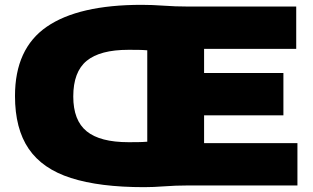

<svg xmlns="http://www.w3.org/2000/svg" viewBox="-20 -767 1293 794"><path d="M576 7Q392 7 273.8 -30.8Q155.5 -68.5 98.8 -151.5Q42 -234.5 42 -370Q42 -566 173.5 -656.5Q305 -747 566 -747Q609 -747 657.5 -743.5Q706 -740 754 -740H1205V-565H824V-465H1152V-290H824V-175H1210V0H754Q707 0 660.2 3.5Q613.5 7 576 7ZM511 -179Q528.5 -179 549.8 -179.2Q571 -179.5 589 -181V-559Q571 -560.5 552 -560.8Q533 -561 511 -561Q394 -561 338.5 -515.5Q283 -470 283 -368Q283 -269 338.5 -224Q394 -179 511 -179Z"/></svg>

Font: Encode Sans Expanded Expanded Black
Style: Regular
Weight: 900
Width: 7
Designer: Multiple Designers
Foundry: Impallari Type
Version: Version 3.000; ttfautohint (v1.8.3) -l 8 -r 50 -G 200 -x 14 